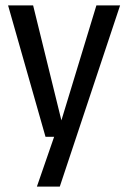

<svg xmlns="http://www.w3.org/2000/svg" viewBox="-20 -508 476 713"><path d="M426 -488 202 185H117L181 0H149L10 -488H103L208 -61L338 -488Z"/></svg>

Font: Ropa Sans
Style: Regular
Weight: 400
Designer: Botio Nikoltchev
Foundry: Botio Nikoltchev
Version: Version 1.100